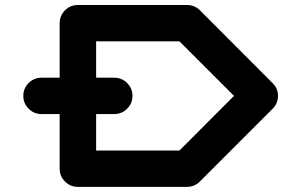

<svg xmlns="http://www.w3.org/2000/svg" viewBox="-20 -728 1174 748"><path d="M679.2 -141.6 891.6 -354.5 679.2 -566.9H354.5V-425.3H425.3Q454.6 -425.3 475.3 -404.5Q496.1 -383.8 496.1 -354.5Q496.1 -325.2 475.3 -304.4Q454.6 -283.7 425.3 -283.7H354.5V-141.6ZM1042 -404.3Q1063 -383.8 1063 -354.5Q1063 -325.2 1042 -304.2L758.8 -21Q737.8 0 708.5 0H283.2Q253.9 0 233.2 -20.8Q212.4 -41.5 212.4 -70.8V-283.7H141.6Q112.3 -283.7 91.6 -304.4Q70.8 -325.2 70.8 -354.5Q70.8 -383.8 91.6 -404.5Q112.3 -425.3 141.6 -425.3H212.4V-637.7Q212.4 -667 233.2 -687.7Q253.9 -708.5 283.2 -708.5H708.5Q737.8 -708.5 758.8 -688Z"/></svg>

Font: Robtronika
Style: Regular
Weight: 400
Designer: GGBot
Version: 1.00